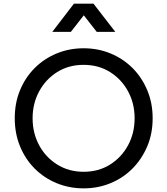

<svg xmlns="http://www.w3.org/2000/svg" viewBox="-20 -1022 918 1054"><path d="M439 12Q360 12 291 -16.5Q222 -45 170.5 -96.5Q119 -148 90 -218.5Q61 -289 61 -373Q61 -457 90 -527Q119 -597 170.5 -648.5Q222 -700 291 -728.5Q360 -757 439 -757Q518 -757 587 -728.5Q656 -700 707.5 -648.5Q759 -597 788.5 -526.5Q818 -456 818 -373Q818 -289 788.5 -219Q759 -149 707.5 -97Q656 -45 587 -16.5Q518 12 439 12ZM439 -79Q521 -79 584 -118.5Q647 -158 683 -224.5Q719 -291 719 -373Q719 -454 683 -520.5Q647 -587 584 -626.5Q521 -666 439 -666Q357 -666 294 -626.5Q231 -587 195 -520.5Q159 -454 159 -373Q159 -291 195 -224.5Q231 -158 294.5 -118.5Q358 -79 439 -79ZM267 -847 386 -1002H493L613 -847H511L440 -938L369 -847Z"/></svg>

Font: Pitagon Sans Text Medium
Style: Regular
Weight: 500
Designer: Travis Tran
Foundry: Pitagon
Version: Version 1.000; ttfautohint (v1.8.4.7-5d5b);gftools[0.9.26]